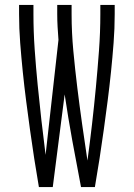

<svg xmlns="http://www.w3.org/2000/svg" viewBox="-20 -755 540 775"><path d="M137 0Q127 -58 118 -116Q109 -174 101 -232Q93 -290 85.5 -348Q78 -406 72 -464.5Q66 -523 61.5 -581.5Q57 -640 57 -698V-735H115V-698Q115 -627 120 -555.5Q125 -484 132 -413Q139 -342 147 -271Q155 -200 164 -130L216 -594Q214 -620 212.5 -646Q211 -672 211 -698V-735H269V-698Q269 -624 276 -549.5Q283 -475 292 -401.5Q301 -328 311.5 -254Q322 -180 333 -107Q343 -180 351.5 -254Q360 -328 367 -402Q374 -476 379.5 -550Q385 -624 385 -698V-735H443V-698Q443 -640 438.5 -581.5Q434 -523 428 -464.5Q422 -406 414.5 -348Q407 -290 399 -232Q391 -174 382 -116Q373 -58 363 0H307Q289 -93 272 -186.5Q255 -280 241 -374L193 0Z"/></svg>

Font: Iosevka Fixed Light
Style: Regular
Weight: 300
Monospace: yes
Designer: Belleve Invis
Foundry: Belleve Invis
Version: Version 32.3.0